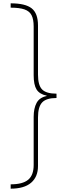

<svg xmlns="http://www.w3.org/2000/svg" viewBox="-20 -906 395 1152"><path d="M44 -886Q132 -886 170 -856Q208 -826 208 -753V-458Q208 -394 233 -369Q258 -344 319 -344V-318Q258 -318 233 -291.5Q208 -265 208 -201V90Q208 155 166.5 190.5Q125 226 44 226V200Q116 200 149 172.5Q182 145 182 84V-205Q182 -256 199.5 -288.5Q217 -321 260 -330V-332Q217 -341 199.5 -369Q182 -397 182 -454V-747Q182 -790 169.5 -814.5Q157 -839 127 -849.5Q97 -860 44 -860Z"/></svg>

Font: Noto Sans Kannada UI SemiCondensed Thin
Style: Regular
Weight: 100
Width: 4
Designer: Jelle Bosma - Monotype Design Team
Foundry: Monotype Imaging Inc.
Version: Version 2.005; ttfautohint (v1.8.4.7-5d5b)